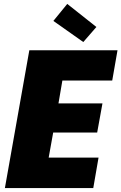

<svg xmlns="http://www.w3.org/2000/svg" viewBox="-20 -962 621 982"><path d="M581 -705H130L5 0H457L484 -156H229L252 -284H477L504 -433H279L299 -550H554ZM253 -855 406 -747 473 -824 324 -942Z"/></svg>

Font: SVN-Poppins ExtraBold
Style: Italic
Weight: 800
Italic angle: -10°
Designer: Ninad Kale (Devanagari), Jonny Pinhorn (Latin)
Foundry: Indian Type Foundry
Version: Version 3.002 2017